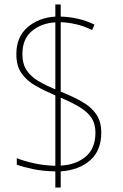

<svg xmlns="http://www.w3.org/2000/svg" viewBox="-20 -779 549 857"><path d="M227 -14Q172 -15 128.5 -24Q85 -33 55 -44V-73Q87 -60 133 -50Q179 -40 227 -39V-353Q178 -374 138.5 -396.5Q99 -419 76 -452Q53 -485 53 -537Q53 -614 102.5 -657Q152 -700 227 -705V-759H251V-705Q289 -704 327 -695.5Q365 -687 402 -669L391 -645Q354 -663 318.5 -671Q283 -679 251 -680V-370Q306 -348 347 -324.5Q388 -301 410 -268.5Q432 -236 432 -187Q432 -107 382.5 -63.5Q333 -20 251 -14V58H227ZM227 -679Q165 -676 122.5 -640.5Q80 -605 80 -538Q80 -493 99.5 -464.5Q119 -436 152.5 -416.5Q186 -397 227 -380ZM251 -40Q318 -43 362 -79.5Q406 -116 406 -187Q406 -227 387.5 -254Q369 -281 334.5 -301.5Q300 -322 251 -343Z"/></svg>

Font: Noto Sans Bengali SemiCondensed Thin
Style: Regular
Weight: 100
Width: 4
Designer: Joana Ranito - Universal Thirst; Jelle Bosma - Monotype Design Team
Foundry: Universal Thirst ehf.
Version: Version 3.000; ttfautohint (v1.8.4.7-5d5b)